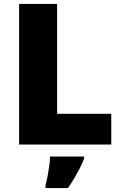

<svg xmlns="http://www.w3.org/2000/svg" viewBox="-20 -734 622 975"><path d="M77 0V-714H270V-156H545V0ZM407 72Q396 99 384 122.5Q372 146 358 170Q344 194 325 221H211V207Q217 186 222 159Q227 132 230.5 106Q234 80 234 61H407Z"/></svg>

Font: Noto Sans Khmer Black
Style: Regular
Weight: 900
Version: Version 2.003